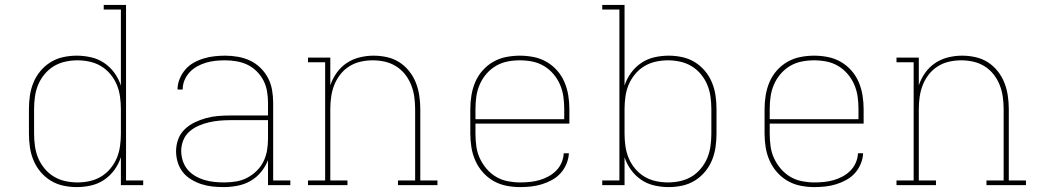

<svg xmlns="http://www.w3.org/2000/svg" viewBox="-20 -755 4240 783"><path d="M293 8Q265 8 237.5 2Q210 -4 186.5 -18.5Q163 -33 145 -54.5Q127 -76 116.5 -101.5Q106 -127 102 -154.5Q98 -182 98 -210V-310Q98 -338 102 -365.5Q106 -393 116.5 -418.5Q127 -444 145 -465.5Q163 -487 186.5 -501.5Q210 -516 237.5 -522Q265 -528 293 -528Q322 -528 351 -521.5Q380 -515 404.5 -498.5Q429 -482 446.5 -458Q464 -434 473 -406V-716H403V-735H494V-19H564V0H473V-114Q464 -86 446.5 -62Q429 -38 404.5 -21.5Q380 -5 351 1.5Q322 8 293 8ZM296 -11Q321 -11 346 -16.5Q371 -22 392.5 -35Q414 -48 430.5 -68Q447 -88 456.5 -111Q466 -134 469.5 -159.5Q473 -185 473 -210V-310Q473 -335 469.5 -360.5Q466 -386 456.5 -409Q447 -432 430.5 -452Q414 -472 392.5 -485Q371 -498 346 -503.5Q321 -509 296 -509Q271 -509 246 -503.5Q221 -498 199.5 -485Q178 -472 161.5 -452Q145 -432 135.5 -409Q126 -386 122.5 -360.5Q119 -335 119 -310V-210Q119 -185 122.5 -159.5Q126 -134 135.5 -111Q145 -88 161.5 -68Q178 -48 199.5 -35Q221 -22 246 -16.5Q271 -11 296 -11Z M892 8Q869 8 846 5.5Q823 3 801.5 -4Q780 -11 760 -23Q740 -35 726 -52.5Q712 -70 705 -92.5Q698 -115 698 -138Q698 -163 706.5 -186.5Q715 -210 733 -227.5Q751 -245 774 -256Q797 -267 821 -273.5Q845 -280 869.5 -282Q894 -284 919 -284H1073V-336Q1073 -359 1069 -382.5Q1065 -406 1054.5 -426.5Q1044 -447 1027 -464Q1010 -481 989 -491Q968 -501 944.5 -505Q921 -509 898 -509Q878 -509 858.5 -507Q839 -505 820.5 -499.5Q802 -494 784.5 -484.5Q767 -475 753.5 -460.5Q740 -446 732.5 -428Q725 -410 725 -390H704Q704 -412 712.5 -433Q721 -454 735.5 -471Q750 -488 769.5 -499Q789 -510 810.5 -516.5Q832 -523 854 -525.5Q876 -528 898 -528Q924 -528 950 -523.5Q976 -519 999.5 -508Q1023 -497 1042 -478.5Q1061 -460 1073 -437Q1085 -414 1089.5 -388Q1094 -362 1094 -336V-19H1164V0H1073V-102Q1063 -76 1044.5 -53.5Q1026 -31 1001.5 -17Q977 -3 948.5 2.5Q920 8 892 8ZM895 -11Q919 -11 943 -15Q967 -19 988 -30Q1009 -41 1026.5 -58Q1044 -75 1054.5 -96.5Q1065 -118 1069 -141.5Q1073 -165 1073 -189V-265H919Q897 -265 875 -263Q853 -261 831.5 -256Q810 -251 789.5 -242Q769 -233 752.5 -218.5Q736 -204 727.5 -183Q719 -162 719 -140Q719 -119 725.5 -99Q732 -79 745 -63.5Q758 -48 776 -37.5Q794 -27 814 -21Q834 -15 854.5 -13Q875 -11 895 -11Z M1397 0H1236V-19H1306V-501H1236V-520H1327V-407Q1336 -434 1353 -458Q1370 -482 1394 -498Q1418 -514 1446.5 -521Q1475 -528 1503 -528Q1531 -528 1558 -522Q1585 -516 1608 -501.5Q1631 -487 1648.5 -465Q1666 -443 1676 -417.5Q1686 -392 1690 -364.5Q1694 -337 1694 -310V-19H1764V0H1603V-19H1673V-310Q1673 -335 1669.5 -360Q1666 -385 1657 -408Q1648 -431 1632.5 -451Q1617 -471 1595.5 -484.5Q1574 -498 1549.5 -503.5Q1525 -509 1500 -509Q1475 -509 1450.5 -503.5Q1426 -498 1404.5 -484.5Q1383 -471 1367.5 -451Q1352 -431 1343 -408Q1334 -385 1330.5 -360Q1327 -335 1327 -310V-19H1397Z M2101 8Q2073 8 2045 2.5Q2017 -3 1992.5 -17Q1968 -31 1949 -52.5Q1930 -74 1918.5 -100Q1907 -126 1902.5 -154Q1898 -182 1898 -210V-310Q1898 -338 1902.5 -366Q1907 -394 1918 -420Q1929 -446 1948 -467.5Q1967 -489 1991.5 -503Q2016 -517 2044 -522.5Q2072 -528 2100 -528Q2128 -528 2156 -522.5Q2184 -517 2208.5 -503Q2233 -489 2252 -467.5Q2271 -446 2282 -420Q2293 -394 2297.5 -366Q2302 -338 2302 -310V-251H1919V-210Q1919 -184 1922.5 -158.5Q1926 -133 1936.5 -110Q1947 -87 1964 -67Q1981 -47 2003 -34Q2025 -21 2050.5 -16Q2076 -11 2101 -11Q2121 -11 2141 -13Q2161 -15 2180 -20.5Q2199 -26 2216.5 -35.5Q2234 -45 2248 -59Q2262 -73 2270 -91.5Q2278 -110 2279 -130H2300Q2299 -108 2290 -86.5Q2281 -65 2266 -48.5Q2251 -32 2231 -21Q2211 -10 2189.5 -3.5Q2168 3 2146 5.5Q2124 8 2101 8ZM1919 -269H2281V-310Q2281 -336 2277.5 -361Q2274 -386 2264 -409.5Q2254 -433 2237 -453Q2220 -473 2198 -486Q2176 -499 2151 -504Q2126 -509 2100 -509Q2074 -509 2049 -504Q2024 -499 2002 -486Q1980 -473 1963 -453Q1946 -433 1936 -409.5Q1926 -386 1922.5 -361Q1919 -336 1919 -310Z M2707 8Q2678 8 2649 1.5Q2620 -5 2595.5 -21.5Q2571 -38 2553.5 -62Q2536 -86 2527 -114V0H2436V-19H2506V-716H2436V-735H2527V-406Q2536 -434 2553.5 -458Q2571 -482 2595.5 -498.5Q2620 -515 2649 -521.5Q2678 -528 2707 -528Q2735 -528 2762.5 -522Q2790 -516 2813.5 -501.5Q2837 -487 2855 -465.5Q2873 -444 2883.5 -418.5Q2894 -393 2898 -365.5Q2902 -338 2902 -310V-210Q2902 -182 2898 -154.5Q2894 -127 2883.5 -101.5Q2873 -76 2855 -54.5Q2837 -33 2813.5 -18.5Q2790 -4 2762.5 2Q2735 8 2707 8ZM2704 -11Q2729 -11 2754 -16.5Q2779 -22 2800.5 -35Q2822 -48 2838.5 -68Q2855 -88 2864.5 -111Q2874 -134 2877.5 -159.5Q2881 -185 2881 -210V-310Q2881 -335 2877.5 -360.5Q2874 -386 2864.5 -409Q2855 -432 2838.5 -452Q2822 -472 2800.5 -485Q2779 -498 2754 -503.5Q2729 -509 2704 -509Q2679 -509 2654 -503.5Q2629 -498 2607.5 -485Q2586 -472 2569.5 -452Q2553 -432 2543.5 -409Q2534 -386 2530.5 -360.5Q2527 -335 2527 -310V-210Q2527 -185 2530.5 -159.5Q2534 -134 2543.5 -111Q2553 -88 2569.5 -68Q2586 -48 2607.5 -35Q2629 -22 2654 -16.5Q2679 -11 2704 -11Z M3301 8Q3273 8 3245 2.5Q3217 -3 3192.5 -17Q3168 -31 3149 -52.5Q3130 -74 3118.5 -100Q3107 -126 3102.5 -154Q3098 -182 3098 -210V-310Q3098 -338 3102.5 -366Q3107 -394 3118 -420Q3129 -446 3148 -467.5Q3167 -489 3191.5 -503Q3216 -517 3244 -522.5Q3272 -528 3300 -528Q3328 -528 3356 -522.5Q3384 -517 3408.5 -503Q3433 -489 3452 -467.5Q3471 -446 3482 -420Q3493 -394 3497.5 -366Q3502 -338 3502 -310V-251H3119V-210Q3119 -184 3122.5 -158.5Q3126 -133 3136.5 -110Q3147 -87 3164 -67Q3181 -47 3203 -34Q3225 -21 3250.5 -16Q3276 -11 3301 -11Q3321 -11 3341 -13Q3361 -15 3380 -20.5Q3399 -26 3416.5 -35.5Q3434 -45 3448 -59Q3462 -73 3470 -91.5Q3478 -110 3479 -130H3500Q3499 -108 3490 -86.5Q3481 -65 3466 -48.5Q3451 -32 3431 -21Q3411 -10 3389.5 -3.5Q3368 3 3346 5.5Q3324 8 3301 8ZM3119 -269H3481V-310Q3481 -336 3477.5 -361Q3474 -386 3464 -409.5Q3454 -433 3437 -453Q3420 -473 3398 -486Q3376 -499 3351 -504Q3326 -509 3300 -509Q3274 -509 3249 -504Q3224 -499 3202 -486Q3180 -473 3163 -453Q3146 -433 3136 -409.5Q3126 -386 3122.5 -361Q3119 -336 3119 -310Z M3797 0H3636V-19H3706V-501H3636V-520H3727V-407Q3736 -434 3753 -458Q3770 -482 3794 -498Q3818 -514 3846.5 -521Q3875 -528 3903 -528Q3931 -528 3958 -522Q3985 -516 4008 -501.5Q4031 -487 4048.5 -465Q4066 -443 4076 -417.5Q4086 -392 4090 -364.5Q4094 -337 4094 -310V-19H4164V0H4003V-19H4073V-310Q4073 -335 4069.5 -360Q4066 -385 4057 -408Q4048 -431 4032.5 -451Q4017 -471 3995.5 -484.5Q3974 -498 3949.5 -503.5Q3925 -509 3900 -509Q3875 -509 3850.5 -503.5Q3826 -498 3804.5 -484.5Q3783 -471 3767.5 -451Q3752 -431 3743 -408Q3734 -385 3730.5 -360Q3727 -335 3727 -310V-19H3797Z"/></svg>

Font: Iosevka HT Thin Extended
Style: Regular
Weight: 100
Width: 7
Monospace: yes
Designer: Belleve Invis
Foundry: Belleve Invis
Version: Version 32.3.0; ttfautohint (v1.8.4)